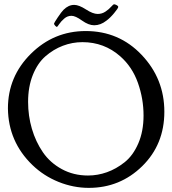

<svg xmlns="http://www.w3.org/2000/svg" viewBox="-20 -867 817 911"><path d="M443.4 -800.8Q463.9 -800.8 480.5 -812Q497.1 -823.2 507.3 -835Q517.6 -846.7 521.5 -846.7Q525.4 -846.7 533.2 -842.8Q541 -838.9 541 -834Q541 -828.1 521.5 -804.7Q502 -781.2 484.4 -768.6Q457 -747.1 426.8 -747.1Q400.4 -747.1 369.1 -769.5Q337.9 -792 319.3 -792Q299.8 -792 284.7 -778.8Q269.5 -765.6 260.7 -752.4Q252 -739.3 250 -739.3Q247.1 -739.3 241.7 -745.1Q236.3 -751 236.3 -754.9Q236.3 -757.8 253.9 -784.2Q271.5 -810.5 281.2 -820.3Q304.7 -843.8 332 -843.8Q354.5 -843.8 387.7 -822.3Q420.9 -800.8 443.4 -800.8ZM759.8 -336.9Q759.8 -181.6 654.8 -78.6Q549.8 24.4 401.4 24.4Q328.1 24.4 257.8 -3.9Q187.5 -32.2 133.8 -84Q19.5 -194.3 17.6 -352.5Q17.6 -503.9 126.5 -611.8Q235.4 -719.7 386.7 -719.7Q544.9 -719.7 652.3 -606.4Q759.8 -493.2 759.8 -336.9ZM113.3 -383.8Q113.3 -317.4 131.3 -255.9Q149.4 -194.3 183.6 -144.5Q217.8 -94.7 273.4 -64.5Q329.1 -34.2 397.5 -34.2Q443.4 -34.2 487.3 -49.8Q531.2 -65.4 571.3 -97.2Q611.3 -128.9 636.2 -186.5Q661.1 -244.1 661.1 -319.3Q661.1 -398.4 634.3 -474.1Q607.4 -549.8 550.8 -599.6Q474.6 -667 371.1 -667Q323.2 -667 278.3 -649.9Q233.4 -632.8 195.8 -600.1Q158.2 -567.4 135.7 -511.2Q113.3 -455.1 113.3 -383.8Z"/></svg>

Font: Goudy Bookletter 1911
Style: Regular
Weight: 400
Version: Version 2010.07.03